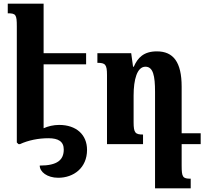

<svg xmlns="http://www.w3.org/2000/svg" viewBox="-20 -780 1111 1039"><path d="M446 -432V-492H216V-760H22V-708C66 -708 71 -701 71 -637V-9L80 0H88C133 -21 188 -32 242 -32C296 -32 325 -14 325 29C325 85 291 116 195 116C195 150 235 182 295 182C379 182 451 128 451 31C451 -51 393 -104 300 -104C270 -104 240 -97 216 -86V-432Z M963 116V0H1066V-59H963V-311C963 -444 918 -502 829 -502C757 -502 725 -467 704 -419H700L690 -492H507V-440C550 -440 559 -431 559 -374V0H754V-52C712 -52 703 -61 703 -119V-263C703 -350 722 -419 767 -419C809 -419 819 -369 819 -283V239H1012V187C969 187 963 179 963 116Z"/></svg>

Font: Noto Serif Armenian ExtraCondensed ExtraBold
Style: Regular
Weight: 800
Width: 2
Designer: Monotype Design Team
Foundry: Monotype Imaging Inc.
Version: Version 2.008